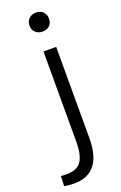

<svg xmlns="http://www.w3.org/2000/svg" viewBox="-211 -747 617 980"><g transform="rotate(-20 97.5 -256.5)"><path d="M72 -648Q72 -671 87 -685.5Q102 -700 126 -700Q149 -700 163.5 -685.5Q178 -671 178 -648Q178 -625 163.5 -611Q149 -597 126 -597Q102 -597 87 -611Q72 -625 72 -648ZM-42 182 -40 128Q-28 129 -8 129Q50 129 72 94.5Q94 60 94 -10V-500H163V-5Q163 187 11 187Q-10 187 -42 182Z"/></g></svg>

Font: Sarabun Light
Style: Regular
Weight: 300
Designer: Suppakit Chalermlarp | Katatrad Co.,Ltd.
Foundry: Cadson Demak Co.,Ltd.
Version: Version 1.000; ttfautohint (v1.6)